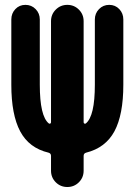

<svg xmlns="http://www.w3.org/2000/svg" viewBox="-20 -750 540 770"><path d="M474.6 -671.9V-410.2Q474.6 -290 439 -223.6Q403.3 -157.2 325.2 -137.7Q315.4 -134.8 315.4 -125V-65.4Q315.4 -38.1 296.4 -19Q277.3 0 250 0Q222.7 0 203.6 -19Q184.6 -38.1 184.6 -65.4V-125Q184.6 -134.8 174.8 -137.7Q96.7 -156.2 61 -223.1Q25.4 -290 25.4 -410.2V-671.9Q25.4 -696.3 41.5 -713.4Q57.6 -730.5 82 -730.5Q106.4 -730.5 123 -713.4Q139.6 -696.3 139.6 -671.9V-410.2Q139.6 -284.2 175.8 -254.9Q178.7 -252.9 181.6 -254.4Q184.6 -255.9 184.6 -259.8V-665Q184.6 -692.4 203.6 -711.4Q222.7 -730.5 250 -730.5Q277.3 -730.5 296.4 -711.4Q315.4 -692.4 315.4 -665V-259.8Q315.4 -255.9 318.4 -254.4Q321.3 -252.9 324.2 -254.9Q360.4 -284.2 360.4 -410.2V-671.9Q360.4 -696.3 377 -713.4Q393.6 -730.5 418 -730.5Q442.4 -730.5 458.5 -713.4Q474.6 -696.3 474.6 -671.9Z"/></svg>

Font: Rounded-X Mgen+ 1m bold
Style: Bold
Weight: 700
Designer: [Source Han Sans]
Ryoko NISHIZUKA  (kana & ideographs); Paul D. Hunt (Latin, Greek & Cyrillic); Wenlong ZHANG  (bopomofo
Version: Version 1.059.20150602